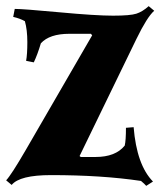

<svg xmlns="http://www.w3.org/2000/svg" viewBox="-38 -584 522 625"><path d="M446 -564 464 -549Q441 -529 406 -457L221 -76L225 -73H273Q338 -73 368 -110Q372 -127 372 -168L397 -170Q407 -47 460 7L438 21Q433 15 421 5Q294 -14 128 -14Q26 -14 0 18L-18 3Q-1 -15 46 -96L262 -469L258 -474H188Q123 -474 95 -443Q84 -406 72 -381L47 -386Q51 -407 51 -447Q51 -487 43 -515Q27 -524 5 -529L10 -555Q37 -555 155.5 -544Q274 -533 330 -533Q386 -533 406 -539.5Q426 -546 446 -564Z"/></svg>

Font: Almendra SC
Style: Bold
Weight: 700
Designer: Ana Sanfelippo
Foundry: Ana Sanfelippo
Version: Version 1.003